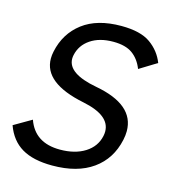

<svg xmlns="http://www.w3.org/2000/svg" viewBox="-106 -781 815 885"><g transform="rotate(15 301.0 -338.0)"><path d="M222.7 14.2Q131.3 14.2 77.1 -18.1Q22.9 -50.3 -1.5 -118.2L82.5 -167Q118.2 -65.9 237.8 -65.9Q309.6 -65.9 357.2 -95.9Q404.8 -126 416 -178.2Q418.5 -189.5 418.5 -200.2Q418.5 -277.3 287.1 -304.2Q89.4 -344.2 89.4 -460.9Q89.4 -477.5 93.3 -495.1Q112.3 -585 181.2 -637.5Q250 -689.9 365.2 -689.9Q457 -689.9 504.6 -656Q552.2 -622.1 572.8 -568.8L490.2 -518.1Q473.1 -562 440.2 -585.9Q407.2 -609.9 348.1 -609.9Q282.2 -609.9 239.5 -580.8Q196.8 -551.8 186.5 -502.9Q184.6 -494.1 184.6 -485.8Q184.6 -414.6 325.2 -388.7Q514.2 -354 514.2 -227.5Q514.2 -207.5 509.3 -185.1Q488.8 -90.3 415.5 -38.1Q342.3 14.2 222.7 14.2Z"/></g></svg>

Font: Cadman
Style: Italic
Weight: 400
Italic angle: -12°
Designer: Paul James MIller
Foundry: High-Logic / Made with FontCreator
Version: Version 2.114;March 28, 2021;FontCreator 13.0.0.2683 64-bit